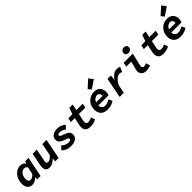

<svg xmlns="http://www.w3.org/2000/svg" viewBox="468 -2637 4465 4465"><g transform="rotate(-45 2700.0 -405.0)"><path d="M197 12Q122 12 78.5 -38.5Q35 -89 35 -180Q35 -315 114.5 -411.5Q194 -508 301 -508Q399 -508 438 -443H442L463 -496H573L473 0H362L364 -68H360Q285 12 197 12ZM248 -100Q316 -100 372 -176L408 -349Q381 -396 325 -396Q264 -396 220 -338.5Q176 -281 176 -197Q176 -100 248 -100Z M767 12Q705 12 672 -21Q639 -54 639 -116Q639 -150 647 -190L708 -496H845L787 -206Q779 -166 779 -156Q779 -105 831 -105Q896 -105 968 -194L1027 -496H1164L1066 0H955L961 -85H957Q860 12 767 12Z M1466 12Q1327 12 1238 -79L1314 -165Q1388 -90 1488 -90Q1563 -90 1563 -132Q1563 -153 1543 -165.5Q1523 -178 1465 -196Q1387 -222 1349 -258Q1311 -294 1311 -349Q1311 -424 1371.5 -466Q1432 -508 1520 -508Q1645 -508 1730 -427L1655 -347Q1581 -406 1505 -406Q1439 -406 1439 -365Q1439 -346 1460 -333.5Q1481 -321 1543 -299Q1617 -274 1654.5 -240.5Q1692 -207 1692 -150Q1692 -70 1629.5 -29Q1567 12 1466 12Z M2109 12Q2023 12 1982 -27.5Q1941 -67 1941 -138Q1941 -167 1949 -203L1987 -389H1857L1877 -490L2014 -496L2065 -648H2177L2145 -496H2355L2335 -389H2122L2084 -208Q2079 -186 2079 -170Q2079 -100 2151 -100Q2203 -100 2261 -135L2302 -40Q2226 12 2109 12Z M2667 12Q2567 12 2506.5 -44Q2446 -100 2446 -208Q2446 -339 2531 -423.5Q2616 -508 2734 -508Q2829 -508 2882.5 -454.5Q2936 -401 2936 -313Q2936 -255 2919 -210H2583Q2586 -93 2699 -93Q2769 -93 2847 -145L2893 -54Q2800 12 2667 12ZM2730 -403Q2692 -403 2654 -375.5Q2616 -348 2597 -298H2809Q2810 -304 2810 -316Q2810 -358 2788.5 -380.5Q2767 -403 2730 -403ZM2736 -578 2676 -656 2861 -822 2943 -718Z M3073 0 3171 -497 3282 -496 3268 -364H3272Q3311 -431 3365.5 -469.5Q3420 -508 3477 -508Q3543 -508 3575 -487L3526 -369Q3493 -386 3450 -386Q3401 -386 3349.5 -341.5Q3298 -297 3254 -219L3210 0Z M3942 12Q3870 12 3827 -26Q3784 -64 3784 -130Q3784 -153 3794 -190L3843 -389H3680L3702 -496H4002L3928 -183Q3924 -165 3924 -157Q3924 -100 3984 -100Q4014 -100 4062 -120L4090 -17Q4021 12 3942 12ZM3943 -575Q3907 -575 3882 -595.5Q3857 -616 3857 -653Q3857 -692 3886 -720Q3915 -748 3957 -748Q3996 -748 4020 -727.5Q4044 -707 4044 -670Q4044 -630 4014.5 -602.5Q3985 -575 3943 -575Z M4509 12Q4423 12 4382 -27.5Q4341 -67 4341 -138Q4341 -167 4349 -203L4387 -389H4257L4277 -490L4414 -496L4465 -648H4577L4545 -496H4755L4735 -389H4522L4484 -208Q4479 -186 4479 -170Q4479 -100 4551 -100Q4603 -100 4661 -135L4702 -40Q4626 12 4509 12Z M5067 12Q4967 12 4906.5 -44Q4846 -100 4846 -208Q4846 -339 4931 -423.5Q5016 -508 5134 -508Q5229 -508 5282.5 -454.5Q5336 -401 5336 -313Q5336 -255 5319 -210H4983Q4986 -93 5099 -93Q5169 -93 5247 -145L5293 -54Q5200 12 5067 12ZM5130 -403Q5092 -403 5054 -375.5Q5016 -348 4997 -298H5209Q5210 -304 5210 -316Q5210 -358 5188.5 -380.5Q5167 -403 5130 -403ZM5136 -578 5076 -656 5261 -822 5343 -718Z"/></g></svg>

Font: TypoPRO Source Code Pro
Style: Bold Italic
Weight: 700
Italic angle: -11°
Monospace: yes
Designer: Paul D. Hunt, Teo Tuominen
Foundry: Adobe Systems Incorporated
Version: Version 1.030;PS 1.0;hotconv 1.0.84;makeotf.lib2.5.63406